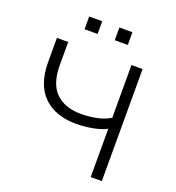

<svg xmlns="http://www.w3.org/2000/svg" viewBox="-156 -1012 1038 1135"><g transform="rotate(20 363.0 -444.5)"><path d="M543 0V-304Q522 -292 490.5 -283.5Q459 -275 424 -270.5Q389 -266 355 -266Q223 -266 148.5 -338.5Q74 -411 74 -554V-705H145V-560Q145 -442 202 -386.5Q259 -331 361 -331Q406 -331 454.5 -340Q503 -349 543 -373V-705H613V0ZM400 -809V-889H482V-809ZM210 -809V-889H292V-809Z"/></g></svg>

Font: Nunito Sans 7pt Light
Style: Regular
Weight: 300
Designer: Vernon Adams
Foundry: Vernon Adams
Version: Version 3.101;gftools[0.9.27]